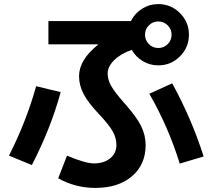

<svg xmlns="http://www.w3.org/2000/svg" viewBox="-20 -850 1040 940"><path d="M711 -391 823 -442Q918 -269 977 -84L860 -49Q804 -230 711 -391ZM157 -428 277 -399Q229 -222 136 -42L24 -88Q109 -256 157 -428ZM755 -530Q714 -530 679.5 -550.5Q645 -571 625 -606Q569 -586 538 -554.5Q507 -523 507 -490Q507 -460 524.5 -429Q542 -398 589 -345Q648 -279 670.5 -233.5Q693 -188 693 -140Q693 -44 626 13Q559 70 447 70Q349 70 265 23L308 -88Q398 -50 440 -50Q489 -50 519.5 -75Q550 -100 550 -140Q550 -174 532 -206.5Q514 -239 463 -293Q411 -348 389 -390.5Q367 -433 367 -477Q367 -557 460 -631L459 -633H217V-747H621Q640 -785 676 -807.5Q712 -830 755 -830Q817 -830 861 -786Q905 -742 905 -680Q905 -618 861 -574Q817 -530 755 -530ZM801 -634Q820 -653 820 -680Q820 -707 801 -726Q782 -745 755 -745Q728 -745 709 -726Q690 -707 690 -680Q690 -653 709 -634Q728 -615 755 -615Q782 -615 801 -634Z"/></svg>

Font: Mplus 1p Bold
Style: Bold
Weight: 700
Version: Version 1.061